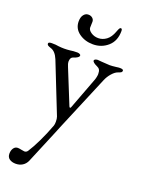

<svg xmlns="http://www.w3.org/2000/svg" viewBox="-167 -695 777 1054"><g transform="rotate(20 221.5 -168.0)"><path d="M5 0ZM13 244Q13 225 22 212Q31 199 46 199Q54 199 67.5 202Q81 205 86 205Q98 205 105 194Q124 165 147 117.5Q170 70 190 16Q193 7 193 -7Q193 -25 189 -36L73 -329Q56 -370 28 -378Q16 -382 10.5 -385.5Q5 -389 5 -396Q5 -405 25 -405Q51 -405 64 -402Q82 -400 98 -400Q115 -400 133 -402Q148 -405 174 -405Q181 -405 187.5 -402Q194 -399 194 -394Q194 -387 184.5 -381Q175 -375 165 -372Q154 -369 149.5 -361.5Q145 -354 145 -340Q145 -331 153 -312L234 -112Q236 -106 240 -106Q243 -106 245 -112L314 -295Q317 -302 319.5 -313.5Q322 -325 322 -332Q322 -349 317 -357.5Q312 -366 302 -370Q273 -383 273 -394Q273 -399 279.5 -402Q286 -405 293 -405Q298 -405 316 -403Q352 -400 364 -400Q378 -400 402 -403Q414 -405 423 -405Q443 -405 443 -396Q443 -389 437.5 -385.5Q432 -382 420 -378Q405 -373 388 -354Q371 -335 361 -311L225 13L210 50Q148 200 129 244Q120 264 103 274.5Q86 285 64 285Q42 285 27.5 275Q13 265 13 244ZM122 -568Q122 -593 133 -607Q144 -621 160 -621Q175 -621 184.5 -612.5Q194 -604 194 -592L193 -558Q193 -543 211.5 -530.5Q230 -518 254 -518Q279 -518 301 -534Q323 -550 336 -586Q342 -602 345.5 -607Q349 -612 353 -612Q361 -612 361 -598Q361 -540 324.5 -508Q288 -476 238 -476Q191 -476 156.5 -501Q122 -526 122 -568Z"/></g></svg>

Font: EB Garamond
Style: Regular
Weight: 400
Designer: Georg Duffner and Octavio Pardo
Foundry: Georg Duffner
Version: Version 1.000; ttfautohint (v1.6)